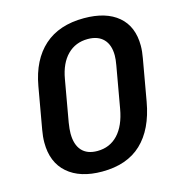

<svg xmlns="http://www.w3.org/2000/svg" viewBox="-108 -805 837 909"><g transform="rotate(-15 311.0 -350.0)"><path d="M52 -191Q52 -220 58 -253L94 -457Q116 -581 189.5 -646.5Q263 -712 385 -712Q493 -712 552.5 -661.5Q612 -611 612 -517Q612 -489 606 -457L570 -253Q547 -123 475.5 -55.5Q404 12 282 12Q174 12 113 -41Q52 -94 52 -191ZM440 -253 476 -457Q481 -485 481 -504Q481 -556 454 -584Q427 -612 377 -612Q317 -612 277 -572Q237 -532 224 -457L188 -253Q183 -221 183 -201Q183 -146 209 -117Q235 -88 285 -88Q346 -88 386 -130.5Q426 -173 440 -253Z"/></g></svg>

Font: KoHo
Style: Bold Italic
Weight: 700
Italic angle: -10°
Version: Version 1.000; ttfautohint (v1.6)